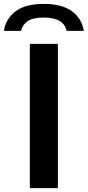

<svg xmlns="http://www.w3.org/2000/svg" viewBox="-68 -965 450 985"><path d="M85 0V-740H229V0ZM156.5 -945Q251 -945 301.8 -906.8Q352.5 -868.5 362 -806.5H274Q258.5 -875 156.5 -875Q102 -875 74.8 -857Q47.5 -839 40 -806.5H-48Q-38.5 -869 11.8 -907Q62 -945 156.5 -945Z"/></svg>

Font: Encode Sans Expanded SemiBold
Style: Regular
Weight: 600
Width: 7
Designer: Multiple Designers
Foundry: Impallari Type
Version: Version 2.000